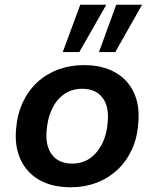

<svg xmlns="http://www.w3.org/2000/svg" viewBox="-20 -781 652 811"><path d="M279 10Q200 10 146 -21Q92 -52 66.5 -108Q41 -164 48 -237Q53 -299 76.5 -349Q100 -399 138 -434Q176 -469 226 -487.5Q276 -506 334 -506Q412 -506 466 -475.5Q520 -445 545.5 -390Q571 -335 564 -261Q560 -198 536.5 -148Q513 -98 474.5 -62.5Q436 -27 386.5 -8.5Q337 10 279 10ZM285 -90Q329 -90 361 -113Q393 -136 412.5 -176Q432 -216 435 -267Q441 -332 412.5 -369Q384 -406 327 -406Q284 -406 251.5 -383.5Q219 -361 200 -321.5Q181 -282 177 -230Q171 -165 199.5 -127.5Q228 -90 285 -90ZM398 -561 471 -761H580L467 -561ZM245 -561 319 -761H429L315 -561Z"/></svg>

Font: Nunito Sans 9pt
Style: Bold Italic
Weight: 700
Italic angle: -9°
Version: Version 3.101;gftools[0.9.27]